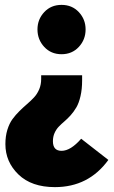

<svg xmlns="http://www.w3.org/2000/svg" viewBox="-20 -536 464 783"><path d="M132.8 -416Q132.8 -457 160.4 -486.6Q188 -516.1 231 -516.1Q273.9 -516.1 301.5 -486.6Q329.1 -457 329.1 -416Q329.1 -374.5 301.5 -344.7Q273.9 -314.9 231 -314.9Q188 -314.9 160.4 -344.7Q132.8 -374.5 132.8 -416ZM204.1 227.1Q108.4 227.1 55.2 175.5Q2 124 2 51.8Q2 19.5 10 -6.6Q18.1 -32.7 31 -50.3Q43.9 -67.9 59.3 -83Q74.7 -98.1 90.3 -111.6Q106 -125 118.9 -138.9Q131.8 -152.8 139.9 -171.9Q147.9 -190.9 147.9 -213.9V-229H314.9V-208Q314.9 -172.4 308.3 -144Q301.8 -115.7 291.3 -97.9Q280.8 -80.1 268.1 -65.9Q255.4 -51.8 242.7 -41Q230 -30.3 219.5 -19.3Q209 -8.3 202.4 6.6Q195.8 21.5 195.8 40Q195.8 79.1 231 79.1Q268.1 79.1 311 29.8L421.9 116.2Q341.3 227.1 204.1 227.1Z"/></svg>

Font: Fira Sans Compressed Heavy
Style: Regular
Weight: 900
Width: 1
Designer: Carrois Corporate & Edenspiekermann AG
Foundry: Carrois Corporate GbR & Edenspiekermann AG
Version: Version 4.203;PS 004.203;hotconv 1.0.88;makeotf.lib2.5.64775